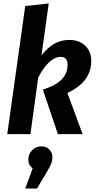

<svg xmlns="http://www.w3.org/2000/svg" viewBox="-20 -776 553 1111"><path d="M220 -455Q288 -545 380 -545Q438 -545 473 -511.5Q508 -478 508 -424Q508 -363 474 -317Q440 -271 370 -238L458 0H315L228 -257Q306 -283 338.5 -318Q371 -353 371 -402Q371 -447 330 -447Q299 -447 265.5 -417Q232 -387 201 -327L156 0H22L126 -741L262 -756ZM283 133Q283 154 275.5 172.5Q268 191 247 226L194 315H126L169 198Q144 180 144 149Q144 115 166 93Q188 71 219 71Q248 71 265.5 89Q283 107 283 133Z"/></svg>

Font: Fira Sans Condensed SemiBold
Style: Italic
Weight: 600
Width: 3
Italic angle: -8°
Designer: bBox Type GmbH & Carrois Corporate GbR & Edenspiekermann AG
Foundry: bBox Type GmbH & Carrois Corporate GbR & Edenspiekermann AG
Version: Version 4.301